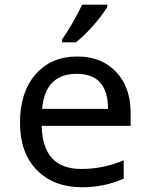

<svg xmlns="http://www.w3.org/2000/svg" viewBox="-20 -786 640 816"><path d="M535.2 -251H157.2Q161.1 -67.9 325.2 -67.9Q420.4 -67.9 505.9 -105V-26.9Q424.8 9.8 328.1 9.8Q208.5 9.8 136.7 -63.2Q64.9 -136.2 64.9 -264.2Q64.9 -394 131.1 -470Q197.3 -545.9 308.1 -545.9Q411.6 -545.9 473.4 -480.5Q535.2 -415 535.2 -306.2ZM159.2 -323.2H439Q439 -472.2 306.2 -472.2Q171.9 -472.2 159.2 -323.2ZM244.1 -619.1Q290 -684.1 329.1 -766.1H436V-755.9Q381.3 -671.4 303.2 -606H244.1Z"/></svg>

Font: Droid Sans Mono
Style: Regular
Weight: 400
Monospace: yes
Foundry: Ascender Corporation
Version: Version 1.00 build 112